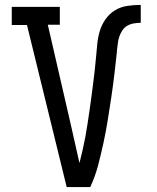

<svg xmlns="http://www.w3.org/2000/svg" viewBox="-20 -763 640 783"><path d="M252 0 90 -661H28V-735H224V-662H175L271 -245Q279 -208 287.5 -171.5Q296 -135 304 -98Q311 -125 317 -151.5Q323 -178 328 -204.5Q333 -231 337 -258Q341 -285 345 -312Q349 -339 352.5 -366Q356 -393 359.5 -419.5Q363 -446 366 -473.5Q369 -501 371.5 -528Q374 -555 376.5 -582Q379 -609 386.5 -635Q394 -661 410 -684Q426 -707 449 -721Q472 -735 499.5 -739Q527 -743 554 -743V-670Q540 -670 525.5 -667.5Q511 -665 499 -658Q487 -651 479 -639Q471 -627 466.5 -613.5Q462 -600 460.5 -586Q459 -572 457 -558V-554Q452 -507 446.5 -460.5Q441 -414 434 -367Q427 -320 419.5 -273.5Q412 -227 402 -180.5Q392 -134 380 -88.5Q368 -43 348 0Z"/></svg>

Font: Iosevka Plex Etoile
Style: Regular
Weight: 400
Designer: Belleve Invis
Foundry: Belleve Invis
Version: Version 25.1.1; ttfautohint (v1.8.4)